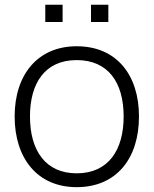

<svg xmlns="http://www.w3.org/2000/svg" viewBox="-20 -773 647 809"><path d="M170.8 -753.1V-680.2H243.8V-753.1ZM363.5 -753.1V-680.2H436.5V-753.1ZM303.1 15.6C469.8 15.6 565.6 -104.2 565.6 -282.3C565.6 -456.3 471.9 -578.1 303.1 -578.1C139.6 -578.1 41.7 -459.4 41.7 -282.3C41.7 -107.3 136.5 15.6 303.1 15.6ZM501 -282.3C501 -140.6 436.5 -42.7 303.1 -42.7C172.9 -42.7 106.3 -137.5 106.3 -282.3C106.3 -421.9 168.8 -519.8 303.1 -519.8C435.4 -519.8 501 -426 501 -282.3Z"/></svg>

Font: Manrope3 Light
Style: Regular
Weight: 300
Designer: Mikhail Sharanda
Foundry: Mikhail Sharanda
Version: Version 3.000;PS 003.000;hotconv 1.0.88;makeotf.lib2.5.64775